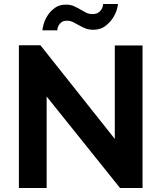

<svg xmlns="http://www.w3.org/2000/svg" viewBox="-20 -935 803 955"><path d="M212 -455V0H74V-710H181L551 -244V-709H689V0H577ZM444 -787Q421 -787 404 -794Q387 -801 372.5 -809.5Q358 -818 343.5 -825Q329 -832 313 -832Q296 -832 286.5 -825Q277 -818 272 -809Q267 -800 266 -792.5Q265 -785 265 -784H191Q191 -793 197 -814.5Q203 -836 216.5 -857.5Q230 -879 252.5 -895.5Q275 -912 308 -912Q331 -912 347.5 -904.5Q364 -897 378.5 -888.5Q393 -880 407.5 -872.5Q422 -865 440 -865Q458 -865 468.5 -872Q479 -879 484.5 -888Q490 -897 491.5 -905Q493 -913 493 -915H567Q567 -908 561 -887Q555 -866 540.5 -844Q526 -822 502.5 -804.5Q479 -787 444 -787Z"/></svg>

Font: PTCRaleway
Style: Bold
Weight: 700
Designer: Matt McInerney, Pablo Impallari, Rodrigo Fuenzalida
Foundry: Matt McInerney, Pablo Impallari, Rodrigo Fuenzalida
Version: Version 3.000g; ttfautohint (v1.5) -l 8 -r 28 -G 28 -x 14 -D